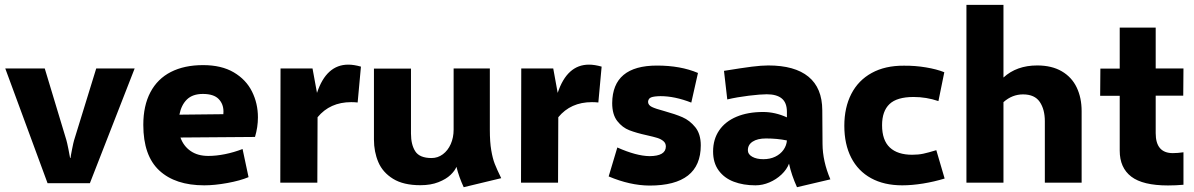

<svg xmlns="http://www.w3.org/2000/svg" viewBox="-20 -761 4973 800"><path d="M2 -475.6H166.5L256.3 -178.2Q259.3 -168.5 265.1 -139.6Q271 -110.8 272 -103H273.9Q274.9 -112.3 280.5 -140.4Q286.1 -168.5 288.6 -176.3L380.9 -475.6H541L354.5 2.4H178.2Z M1054.7 -272Q1054.7 -231.4 1042.5 -190.4L731.9 -188Q744.6 -152.3 774.2 -131.8Q803.7 -111.3 848.1 -111.3Q880.9 -111.3 917.5 -118.7Q954.1 -126 990.7 -140.1L1015.6 -22.9Q981 -8.3 927.7 1.5Q874.5 11.2 831.1 11.2Q710.4 11.2 643.8 -50.5Q577.1 -112.3 577.1 -240.7Q577.1 -320.8 606.7 -376.7Q636.2 -432.6 692.1 -461.2Q748 -489.7 826.2 -489.7Q902.8 -489.7 954.1 -459.5Q1005.4 -429.2 1030 -379.6Q1054.7 -330.1 1054.7 -272ZM911.1 -296.4Q911.1 -328.1 890.6 -348.9Q870.1 -369.6 825.2 -369.6Q782.7 -369.6 759 -346.7Q735.4 -323.7 727.5 -283.2L910.6 -285.2Q911.1 -289.1 911.1 -296.4Z M1431.2 -491.7Q1454.6 -491.7 1483.9 -483.4L1470.2 -334Q1456.5 -335.4 1443.4 -335.4Q1355 -335.4 1303.2 -272.5L1302.2 0H1147.9L1148.9 -475.6H1282.2L1300.8 -374Q1339.8 -491.7 1431.2 -491.7Z M1912.1 19Q1892.6 -22.9 1881.8 -65.9Q1875.5 -49.8 1857.2 -32.2Q1838.9 -14.6 1806.9 -2Q1774.9 10.7 1731.4 10.7Q1661.1 10.7 1617.9 -15.9Q1574.7 -42.5 1556.4 -85.4Q1538.1 -128.4 1538.1 -179.7V-475.1H1692.4V-204.6Q1692.4 -158.2 1710.4 -130.4Q1728.5 -102.5 1778.3 -102.5Q1804.2 -102.5 1825.2 -118.2Q1846.2 -133.8 1858.2 -160.9Q1870.1 -188 1870.1 -220.7V-475.6H2021V-219.7Q2021 -168.9 2026.9 -134.8Q2032.7 -100.6 2041.5 -78.1Q2050.3 -55.7 2068.4 -18.6Z M2434.1 -491.7Q2457.5 -491.7 2486.8 -483.4L2473.1 -334Q2459.5 -335.4 2446.3 -335.4Q2357.9 -335.4 2306.2 -272.5L2305.2 0H2150.9L2151.9 -475.6H2285.2L2303.7 -374Q2342.8 -491.7 2434.1 -491.7Z M2516.1 -25.9 2552.2 -146.5Q2630.9 -111.3 2686.5 -110.4Q2753.9 -110.8 2754.4 -150.4Q2754.4 -164.6 2744.1 -173.1Q2733.9 -181.6 2719 -186.3Q2704.1 -190.9 2675.8 -197.3Q2631.3 -207 2602.3 -218.3Q2573.2 -229.5 2552 -256.6Q2530.8 -283.7 2530.8 -331.5Q2532.2 -487.8 2717.3 -487.8Q2815.9 -487.8 2888.2 -457L2860.4 -333.5Q2791.5 -360.4 2731.9 -360.4Q2704.6 -359.9 2692.9 -355.2Q2681.2 -350.6 2680.2 -336.4Q2680.7 -322.8 2696.5 -315.2Q2712.4 -307.6 2747.6 -298.3Q2793.5 -285.6 2823.7 -272.5Q2854 -259.3 2877 -231Q2899.9 -202.6 2899.9 -155.3Q2899.9 12.2 2686.5 12.2Q2605 11.7 2516.1 -25.9Z M3300.8 19Q3277.8 -31.7 3267.6 -79.1Q3258.3 -54.7 3236.3 -33.9Q3214.4 -13.2 3185.8 -1Q3157.2 11.2 3127.9 11.2Q3077.1 11.2 3037.4 -3.9Q2997.6 -19 2974.4 -50.8Q2951.2 -82.5 2951.2 -129.9Q2951.2 -180.7 2976.6 -217.8Q3002 -254.9 3049.1 -274.7Q3096.2 -294.4 3159.7 -294.4Q3209.5 -294.4 3258.8 -272V-294.9Q3258.8 -333 3237.5 -350.6Q3216.3 -368.2 3174.8 -368.2Q3148.9 -368.2 3100.3 -362.3Q3051.8 -356.4 3010.3 -346.7L2996.6 -465.8Q3071.8 -478 3112.5 -483.2Q3153.3 -488.3 3181.2 -488.3Q3291.5 -488.3 3348.6 -441.4Q3405.8 -394.5 3406.2 -301.8L3407.2 -161.1Q3407.7 -88.9 3439.9 -13.7ZM3258.8 -175.8Q3218.3 -184.1 3171.9 -184.1Q3136.2 -184.1 3116 -170.9Q3095.7 -157.7 3096.2 -134.3Q3096.2 -118.2 3114.3 -107.9Q3132.3 -97.7 3160.6 -97.7Q3188.5 -97.7 3210.2 -108.2Q3231.9 -118.7 3244.6 -136.7Q3257.3 -154.8 3258.8 -175.8Z M3498 -236.8Q3498 -313 3527.1 -369.6Q3556.2 -426.3 3612.1 -457Q3668 -487.8 3746.1 -487.3Q3793 -487.8 3838.1 -480.2Q3883.3 -472.7 3914.6 -460L3890.1 -339.8Q3839.8 -356.9 3786.6 -356.9Q3717.3 -356.9 3686.3 -327.4Q3655.3 -297.9 3655.3 -239.3Q3655.3 -176.8 3687.5 -146.5Q3719.7 -116.2 3780.8 -116.2Q3806.6 -116.2 3827.1 -120.6Q3847.7 -125 3881.3 -135.3L3916 -17.1Q3872.6 -3.9 3826.2 3.7Q3779.8 11.2 3739.3 11.2Q3663.6 11.2 3609.4 -18.6Q3555.2 -48.3 3526.6 -104.2Q3498 -160.2 3498 -236.8Z M4486.8 -297.9V0H4333.5V-255.9Q4333.5 -305.2 4312.3 -336.4Q4291 -367.7 4242.7 -367.7Q4197.3 -367.7 4161.1 -335.4V0H4006.8V-740.7H4161.1V-438Q4215.8 -488.3 4301.8 -488.3Q4362.3 -488.3 4404.1 -463.9Q4445.8 -439.5 4466.3 -396.5Q4486.8 -353.5 4486.8 -297.9Z M4866.7 -123Q4886.2 -123 4911.1 -126.5V8.8Q4879.9 11.7 4846.7 11.7Q4741.7 11.7 4693.6 -25.1Q4645.5 -62 4645.5 -133.3V-361.8H4564L4564.9 -475.1H4645.5V-646H4795.4V-475.6H4911.1L4910.2 -362.3H4795.4V-206.1Q4795.4 -123 4866.7 -123Z"/></svg>

Font: Selawik
Style: Bold
Weight: 700
Designer: Aaron Bell
Foundry: Microsoft Corporation
Version: Version 1.01